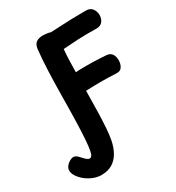

<svg xmlns="http://www.w3.org/2000/svg" viewBox="-345 -900 1199 1305"><g transform="rotate(-30 254.5 -247.0)"><path d="M65.3 263.3Q34 263.3 2.4 250.6Q-29.2 237.8 -54.5 217.4Q-79.8 197.1 -95.2 173.4Q-110.7 149.8 -110.7 127.8Q-110.7 110.3 -99.1 95.1Q-87.6 79.9 -70.9 70.5Q-54.3 61.1 -41 61.1Q-26.1 61.1 -13.2 72.8Q-0.2 84.6 9.1 95.6Q17 103.8 24 110.7Q31 117.6 38.2 121.7Q45.3 125.8 51.3 125.8Q61.3 125.8 68.3 116.6Q75.3 107.4 80.7 80.1Q86.1 52.8 90 0.1Q93.9 -52.7 96.4 -138.3Q98.9 -223.9 100.1 -351Q101.3 -441 104.7 -530.6Q108.1 -620.1 116.6 -695Q120.9 -731.8 141.4 -745Q162 -758.2 191.9 -758.2Q204.1 -758.2 222.6 -755.9Q241 -753.7 252.4 -749.3Q279 -750.8 308.8 -751.9Q338.6 -753 377.1 -755Q388.3 -756 410.5 -756.5Q432.7 -757 458.2 -757.5Q483.8 -758 504.3 -758Q524.9 -758 533.1 -758Q565.2 -758 581.2 -735.6Q597.1 -713.1 597.1 -686Q597.1 -657.3 581.2 -636.7Q565.2 -616 533.1 -616Q453.8 -618 389 -614.8Q324.2 -611.6 270.2 -607.3Q266.3 -564.3 264.8 -519.2Q263.3 -474.1 262.9 -429.3Q292.9 -431.6 328.2 -431.8Q363.6 -432 397.7 -431Q431.8 -430 459.3 -428.5Q486.8 -427 501.1 -425.8Q530.7 -423.2 543.4 -403.4Q556.1 -383.7 556.1 -355Q556.1 -328.1 543.4 -305.9Q530.7 -283.8 501.1 -284.6Q436.1 -288 379.5 -288Q322.9 -288 260.1 -285.3Q259.3 -251.7 258.8 -203.2Q258.3 -154.7 256.7 -100.7Q255.1 -46.7 251.4 4.3Q247.7 55.2 240.2 94.1Q230.7 142.7 209.3 180.9Q188 219.2 152.7 241.3Q117.3 263.3 65.3 263.3Z"/></g></svg>

Font: Playpen Sans
Style: Regular
Weight: 400
Designer: Laura Meseguer, Veronika Burian, José Scaglione, Kostas Bartsokas, Vera Evstafieva, Tom Grace, Yorlmar Campos
Foundry: TypeTogether
Version: Version 2.000